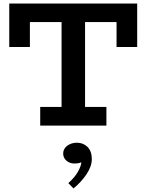

<svg xmlns="http://www.w3.org/2000/svg" viewBox="-20 -706 823 1079"><path d="M32 -442V-686H751V-442H635V-582H148V-442ZM206 0V-105H578V0ZM326 -66V-628H458V-66ZM496 188Q496 229 466 273.5Q436 318 393 353L364 323Q400 291 418 259Q436 227 437 206Q428 210 419 211.5Q410 213 399 213Q372 213 353.5 197Q335 181 335 157Q335 130 358 113Q381 96 412 96Q448 96 472 120Q496 144 496 188Z"/></svg>

Font: BioRhyme
Style: Bold
Weight: 700
Designer: Aoife Mooney
Foundry: Aoife Mooney Type
Version: Version 1.600;gftools[0.9.33]